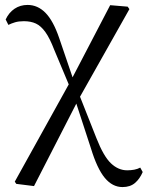

<svg xmlns="http://www.w3.org/2000/svg" viewBox="-20 -549 599 779"><path d="M46 197 40 188 268 -223 427 -528 498 -522 505 -512 297 -143 118 206ZM477 210Q436 210 405 172.5Q374 135 349 53L284 -146H277L299 -171L371 11Q400 85 430 113.5Q460 142 496 142Q511 142 524.5 139.5Q538 137 549 131L559 149Q547 177 527.5 193.5Q508 210 477 210ZM265 -192 200 -347Q182 -394 164 -419Q146 -444 125.5 -453.5Q105 -463 77 -463Q56 -463 41 -458.5Q26 -454 14 -448L3 -470Q16 -498 39 -513.5Q62 -529 92 -529Q133 -529 164.5 -497Q196 -465 220 -395L281 -216H291Z"/></svg>

Font: Noto Serif SC
Style: Regular
Weight: 400
Designer: Ryoko NISHIZUKA 西塚涼子 (kana & ideographs); Frank Grießhammer (Latin, Greek & Cyrillic); Wenlong ZHANG 张文龙 (bopomofo); San
Foundry: Adobe
Version: Version 2.002-H1;hotconv 1.1.0;makeotfexe 2.6.0